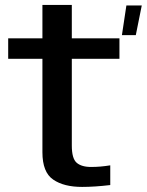

<svg xmlns="http://www.w3.org/2000/svg" viewBox="-20 -747 592 774"><path d="M311 6.5C344.5 6.5 382.5 4 424.5 -1V-80.5C397 -76 372 -74 349.5 -74C322.5 -73.5 302.5 -79.5 289.5 -90.5C276 -102 269.5 -125 269.5 -160.5V-510H461.5V-592.5H269.5V-727H151V-592.5H13V-510H151V-133C151 -79.5 165.5 -42.5 194.5 -23C223.5 -3 262.5 6.5 311 6.5ZM471.5 -605.5H527.5L551.5 -725H489.5Z"/></svg>

Font: Anybody Medium
Style: Regular
Weight: 500
Designer: Tyler Finck
Foundry: Etcetera Type Company
Version: Version 1.110